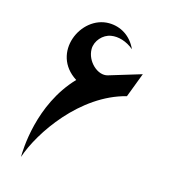

<svg xmlns="http://www.w3.org/2000/svg" viewBox="-94 -679 687 758"><g transform="rotate(15 250.0 -300.0)"><path d="M192 -350C64 -216 60 -26 60 0C96 -108 223 -295 402 -340L440 -440L308 -400C269 -388 219 -433 219 -484C219 -517 247 -549 280 -554C308 -559 344 -549 373 -524C351 -573 308 -600 259 -600C144 -600 68 -428 192 -350Z"/></g></svg>

Font: Reem Kufi
Style: Regular
Weight: 400
Designer: Khaled Hosny
Version: Version 0.007